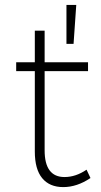

<svg xmlns="http://www.w3.org/2000/svg" viewBox="-20 -762 412 783"><path d="M349 -36Q294 1 238 1Q182 1 152 -35.5Q122 -72 122 -144V-472H46V-508H122V-637H162V-508H339V-472H162V-149Q162 -40 243 -40Q289 -40 333 -70ZM251 -742H291L280 -583H251Z"/></svg>

Font: Montserrat arm2 ExtraLight
Style: Regular
Weight: 275
Designer: Julieta Ulanovsky
Foundry: Julieta Ulanovsky
Version: Version 6.000